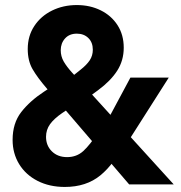

<svg xmlns="http://www.w3.org/2000/svg" viewBox="-20 -730 718 760"><path d="M236.4 10Q175.7 10 128.7 -14Q81.8 -38 55.8 -80.4Q29.9 -122.9 29.9 -176.2Q29.9 -242.5 64 -286.3Q98 -330.2 154.2 -367.1L243.6 -425.7L260.3 -423.2L299.1 -454.2Q323.1 -473.1 335.3 -491.5Q347.4 -509.9 347.4 -533.2Q347.4 -562.1 329.8 -579.4Q312.1 -596.8 284.1 -596.8Q254.6 -596.8 237.5 -577.8Q220.4 -558.8 220.4 -531.2Q220.4 -507.1 232.2 -486.5Q244.1 -466 265.4 -442.5L268.3 -439.4L667.7 0H491.3L179.7 -363.5L166.1 -378.8Q127.7 -423.5 108.7 -456.6Q89.8 -489.6 89.8 -535.9Q89.8 -587.7 115.8 -627Q141.7 -666.4 186 -688.2Q230.4 -710 284 -710Q336.3 -710 378.6 -689.1Q420.8 -668.3 445.3 -630.2Q469.8 -592.1 469.8 -541.1Q469.8 -490.8 444.1 -450.4Q418.4 -410.1 368.4 -373.1L326.3 -342.2L289.4 -324.7L225.4 -282Q193.7 -260.2 177.9 -238.2Q162.2 -216.2 162.2 -188.4Q162.2 -153.7 185.3 -130.9Q208.5 -108.1 245.6 -108.1Q283.4 -108.1 309.7 -132.1Q336 -156 370.6 -208.8L373.6 -213.4L386.4 -218L496.2 -422.8H648L492 -177.8L473.2 -167Q433.5 -82 377.5 -36Q321.5 10 236.4 10Z"/></svg>

Font: TASA Explorer VF
Style: Regular
Weight: 400
Designer: Weizhong Zhang
Foundry: Local Remote
Version: Version 1.000;Glyphs 3.2 (3192)